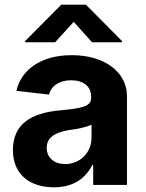

<svg xmlns="http://www.w3.org/2000/svg" viewBox="-20 -788 621 818"><path d="M210 10C284 10 341 -21 373 -85H377V0H521V-378C521 -479 428 -553 286 -553C150 -553 69 -487 50 -401L189 -385C199 -425 236 -446 283 -446C335 -446 368 -420 368 -378V-369C368 -334 325 -326 237 -318C112 -307 35 -259 35 -149C35 -43 109 10 210 10ZM87 -608H215L294 -695L372 -608H500V-613L346 -768H241L87 -613ZM179 -158C179 -197 206 -223 275 -234C314 -239 348 -246 370 -257V-202C370 -134 317 -89 258 -89C212 -89 179 -115 179 -158Z"/></svg>

Font: Wafeq
Style: Bold
Weight: 700
Designer: Rasmus Andersson & Azza Alameddine
Foundry: Google & TypeTogether
Version: Version 3.000;FEAKit 1.0